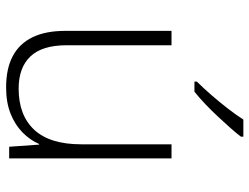

<svg xmlns="http://www.w3.org/2000/svg" viewBox="-114 -692 816 628"><g transform="rotate(90 294.0 -378.0)"><path d="M498 -531V0H460L453 -98H451Q438 -68 413 -43.5Q388 -19 351.5 -4.5Q315 10 266 10Q205 10 164 -11.5Q123 -33 102 -76Q81 -119 81 -183V-531H128V-188Q128 -108 164.5 -69.5Q201 -31 270 -31Q357 -31 404.5 -82Q452 -133 452 -236V-531ZM427 -758Q415 -742 397.5 -722.5Q380 -703 360.5 -682Q341 -661 320.5 -641.5Q300 -622 280 -606H247V-614Q267 -634 290.5 -661Q314 -688 336 -716.5Q358 -745 371 -766H427Z"/></g></svg>

Font: Noto Sans Syriac Eastern ExtraLight
Style: Regular
Weight: 250
Designer: Patrick Giasson and the Monotype Design Team
Foundry: Monotype Imaging Inc.
Version: Version 3.001